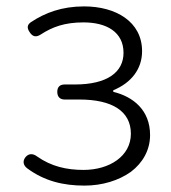

<svg xmlns="http://www.w3.org/2000/svg" viewBox="-20 -567 535 600"><path d="M389 -30C426 -58 449 -98 449 -145C449 -223 396 -265 334 -280V-285C390 -308 424 -351 424 -407C424 -500 341 -547 243 -547C173 -547 121 -527 77 -498C64 -489 64 -479 73 -466C82 -452 93 -450 107 -459C144 -483 182 -497 241 -497C313 -497 366 -467 366 -402C366 -342 316 -303 214 -303H182C167 -303 159 -295 159 -280C159 -265 167 -256 182 -256H193H228C330 -256 389 -220 389 -149C389 -79 322 -36 241 -36C188 -36 140 -47 96 -78C83 -88 69 -88 59 -75C50 -63 53 -50 65 -41C119 -1 178 13 244 13C300 13 351 -3 389 -30Z"/></svg>

Font: GenSenRounded2 TW L
Style: Regular
Weight: 300
Version: Version 2.100;PS 2.1;hotconv 16.6.51;makeotf.lib2.5.65220 DE